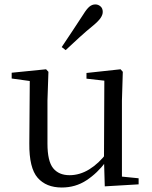

<svg xmlns="http://www.w3.org/2000/svg" viewBox="-20 -838 693 873"><path d="M260.9 14.6Q189.8 14.6 151.1 -29.8Q112.3 -74.2 113.3 -185.8L115.5 -483.7L137.7 -466.6L33.1 -481V-507.3L189.5 -523L200.2 -511.5L195.8 -380.4V-185.1Q195.8 -105.3 221.6 -73.3Q247.4 -41.4 296.3 -41.4Q342.8 -41.4 386.1 -68.1Q429.4 -94.9 464.9 -141.8L488.1 -103H461.7Q423.1 -51 373.2 -18.2Q323.3 14.6 260.9 14.6ZM456.4 9.3 452.8 -114.1V-115.5L454.4 -471.2L373.2 -480.3V-506.2L528.2 -523L538.4 -511.5L534.4 -380.4V-35L610.3 -27.4V0.2ZM260.6 -624Q284.7 -660.9 309.5 -697.4Q334.3 -734 359 -772.8Q374.3 -797.6 386.5 -807.7Q398.8 -817.9 413.6 -817.9Q426.5 -817.9 436.8 -809.1Q447.2 -800.3 447.2 -783.8Q447.2 -771.1 437.8 -756.9Q428.5 -742.7 405.1 -723.1Q371.5 -695.8 340.5 -667.5Q309.5 -639.2 278.6 -610.1Z"/></svg>

Font: Noto Serif KR
Style: Regular
Weight: 200
Designer: Ryoko NISHIZUKA 西塚涼子 (kana & ideographs); Frank Grießhammer (Latin, Greek & Cyrillic); Wenlong ZHANG 张文龙 (bopomofo); San
Foundry: Adobe
Version: Version 2.001;hotconv 1.1.0;makeotfexe 2.6.0